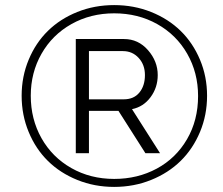

<svg xmlns="http://www.w3.org/2000/svg" viewBox="-20 -735 885 762"><path d="M65.9 -355Q65.9 -431.2 93.8 -498Q121.6 -564.9 170.2 -612.5Q218.8 -660.2 286.9 -687.5Q355 -714.8 433.1 -714.8Q511.2 -714.8 579.6 -687.5Q647.9 -660.2 696.8 -612.5Q745.6 -564.9 773.7 -498Q801.8 -431.2 801.8 -355Q801.8 -278.3 773.7 -211.2Q745.6 -144 696.8 -96.2Q647.9 -48.3 579.6 -20.8Q511.2 6.8 433.1 6.8Q355 6.8 286.9 -20.8Q218.8 -48.3 170.2 -96.2Q121.6 -144 93.8 -211.2Q65.9 -278.3 65.9 -355ZM766.1 -354Q766.1 -446.3 723.1 -521.5Q680.2 -596.7 604 -639.4Q527.8 -682.1 433.1 -682.1Q339.4 -682.1 263.4 -639.4Q187.5 -596.7 144.8 -521.7Q102.1 -446.8 102.1 -355Q102.1 -262.2 144.5 -186.8Q187 -111.3 262.9 -68.1Q338.9 -24.9 433.1 -24.9Q526.4 -24.9 602.3 -65.9Q678.2 -106.9 722.2 -182.4Q766.1 -257.8 766.1 -354ZM280.8 -580.1H472.2Q528.8 -580.1 567.4 -535.9Q606 -491.7 606 -437Q606 -387.7 577.6 -349.4Q549.3 -311 503.9 -301.8L615.2 -127H557.1L450.2 -294.9H333V-127H280.8ZM471.2 -340.8Q511.2 -340.8 533.2 -367.7Q555.2 -394.5 555.2 -437Q555.2 -478 530.3 -505.1Q505.4 -532.2 467.8 -532.2H333V-340.8Z"/></svg>

Font: Rawline
Style: Italic
Weight: 400
Italic angle: -12°
Designer: Matt McInerney, Pablo Impallari, Rodrigo Fuenzalida
Foundry: Matt McInerney, Pablo Impallari, Rodrigo Fuenzalida
Version: Version 4.020;PS 004.020;hotconv 1.0.88;makeotf.lib2.5.64775